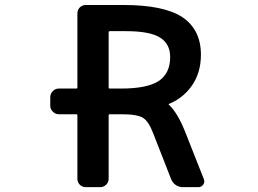

<svg xmlns="http://www.w3.org/2000/svg" viewBox="-20 -775 1040 774"><path d="M716.8 -20.5Q701.2 -20.5 688.5 -29.3Q675.8 -38.1 669.9 -52.7L597.7 -237.3Q579.1 -286.1 556.6 -299.8Q534.2 -314.5 467.8 -314.5H422.9Q418 -314.5 418 -309.6V-54.7Q418 -40 407.7 -30.3Q397.5 -20.5 383.8 -20.5H326.2Q311.5 -20.5 301.8 -30.3Q292 -40 292 -54.7V-309.6Q292 -314.5 287.1 -314.5H216.8Q203.1 -314.5 192.9 -324.7Q182.6 -335 182.6 -348.6V-382.8Q182.6 -397.5 192.9 -407.7Q203.1 -418 216.8 -418H287.1Q292 -418 292 -421.9V-720.7Q292 -735.4 301.8 -745.1Q311.5 -754.9 326.2 -754.9H477.5Q639.6 -754.9 714.8 -706.1Q790 -655.3 790 -554.7Q790 -478.5 750 -424.8Q715.8 -378.9 662.1 -356.4Q658.2 -355.5 661.1 -352.5Q695.3 -321.3 726.6 -243.2L801.8 -52.7Q803.7 -47.9 803.7 -43Q803.7 -37.1 798.8 -30.3Q792 -20.5 779.3 -20.5ZM467.8 -418Q574.2 -418 621.1 -449.2Q666 -480.5 666 -544.9Q666 -597.7 626 -623Q585 -649.4 487.3 -649.4H422.9Q418 -649.4 418 -644.5V-421.9Q418 -418 422.9 -418Z"/></svg>

Font: Rounded-L Mgen+ 1m medium
Style: Regular
Weight: 500
Designer: [Source Han Sans]
Ryoko NISHIZUKA  (kana & ideographs); Paul D. Hunt (Latin, Greek & Cyrillic); Wenlong ZHANG  (bopomofo
Version: Version 1.059.20150602